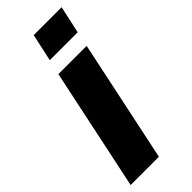

<svg xmlns="http://www.w3.org/2000/svg" viewBox="-235 -725 759 759"><g transform="rotate(-45 145.0 -345.0)"><path d="M141 -690H297L272 -575H116ZM101 -512H259L151 0H-7Z"/></g></svg>

Font: Decalotype ExtraBold Italic
Style: Regular
Weight: 800
Italic angle: -12°
Designer: Alfredo Marco Pradil
Foundry: Alfredo Marco Pradil
Version: Version 1.0